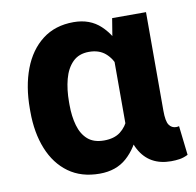

<svg xmlns="http://www.w3.org/2000/svg" viewBox="-66 -606 697 684"><g transform="rotate(-10 282.0 -264.0)"><path d="M36.1 -250.5V-260.7Q36.1 -341.8 59.8 -404.3Q83.5 -466.8 129.6 -502.4Q175.8 -538.1 242.7 -538.1Q301.8 -538.1 339.8 -502.4Q377.9 -466.8 399.4 -405.3Q420.9 -343.7 429.7 -266.1V-249Q420.9 -174.8 399.4 -116.5Q377.9 -58.1 339.6 -24.2Q301.3 9.8 241.7 9.8Q175.3 9.8 129.4 -23.4Q83.5 -56.6 59.8 -115.5Q36.1 -174.3 36.1 -250.5ZM177.7 -260.7V-250.5Q177.7 -208.5 187.3 -175.3Q196.8 -142.1 218.5 -123Q240.2 -104 277.3 -104Q314 -104 336.4 -121.1Q358.9 -138.2 370.8 -168.7Q382.8 -199.2 387.7 -238.8V-273.4Q383.8 -317.9 371.8 -351.8Q359.9 -385.7 337.2 -405Q314.5 -424.3 278.3 -424.3Q241.7 -424.3 219.5 -402.1Q197.3 -379.9 187.5 -342.8Q177.7 -305.7 177.7 -260.7ZM380.9 -528.3H503.4V-171.4Q503.4 -133.8 512.7 -120.1Q522 -106.4 538.6 -106.4Q542 -106.4 544.4 -106.9Q546.9 -107.4 548.8 -107.9L561 -2Q544.9 5.9 530.5 8.1Q516.1 10.3 499.5 10.3Q460.9 10.3 432.4 -5.6Q403.8 -21.5 386 -54.2Q368.2 -86.9 362.3 -138.7V-415Z"/></g></svg>

Font: RobotoDEMO
Style: Regular
Weight: 400
Designer: Christian Robertson
Foundry: Google
Version: Version 2.136